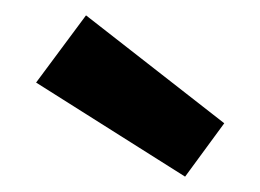

<svg xmlns="http://www.w3.org/2000/svg" viewBox="-20 -853 339 250"><path d="M92 -833 272 -692.5 221 -623 27 -745.5Z"/></svg>

Font: Hepta Slab ExtraLight SemiBold
Style: Regular
Weight: 600
Version: Version 1.102